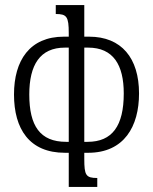

<svg xmlns="http://www.w3.org/2000/svg" viewBox="-20 -734 601 754"><path d="M326 -134C468 -134 526 -238 526 -367C526 -506 457 -590 330 -590H311V-714H199V-679C242 -679 250 -669 250 -604V-590H231C97 -590 35 -497 35 -363C35 -228 95 -134 235 -134H250V0H362V-35C317 -35 311 -46 311 -110V-134ZM250 -177H240C137 -177 95 -240 95 -363C95 -479 137 -547 235 -547H250ZM311 -547H326C425 -547 466 -479 466 -367C466 -240 421 -177 324 -177H311Z"/></svg>

Font: Noto Serif Armenian ExtraCondensed
Style: Regular
Weight: 400
Width: 2
Designer: Monotype Design Team
Foundry: Monotype Imaging Inc.
Version: Version 2.008